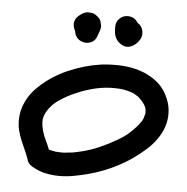

<svg xmlns="http://www.w3.org/2000/svg" viewBox="-45 -663 623 638"><g transform="rotate(5 267.0 -344.0)"><path d="M282.2 -450.2Q313.5 -454.1 347.7 -452.6Q381.8 -451.2 413.1 -440.9Q444.3 -430.7 469.7 -410.2Q495.1 -389.6 508.8 -356.4Q518.6 -333 519 -309.1Q519.5 -285.2 512.2 -263.2Q504.9 -241.2 490.7 -221.2Q476.6 -201.2 458 -184.6Q418 -148.4 370.1 -123Q322.3 -97.7 269.5 -84Q247.1 -78.1 223.1 -73.7Q199.2 -69.3 174.8 -69.3Q150.4 -69.3 127 -74.7Q103.5 -80.1 83 -92.8Q68.4 -101.6 65.4 -116.2Q59.6 -132.8 52.7 -147.5Q45.9 -162.1 39.6 -177.7Q33.2 -193.4 29.3 -209Q25.4 -224.6 25.4 -241.2Q25.4 -274.4 39.6 -304.2Q53.7 -334 78.1 -356.4Q119.1 -395.5 172.9 -418.9Q226.6 -442.4 282.2 -450.2ZM392.6 -366.2Q366.2 -376 335.9 -376Q303.7 -377 271.5 -369.6Q239.3 -362.3 210 -349.6Q182.6 -338.9 153.8 -319.8Q125 -300.8 111.3 -273.4Q103.5 -258.8 104 -243.7Q104.5 -228.5 108.9 -213.4Q113.3 -198.2 120.6 -183.1Q127.9 -168 133.8 -153.3Q149.4 -149.4 153.3 -149.4Q155.3 -148.4 158.2 -148.4Q161.1 -148.4 163.1 -148.4Q182.6 -146.5 198.2 -149.4Q209 -149.4 225.6 -153.3Q251 -158.2 274.4 -166.5Q297.9 -174.8 317.4 -184.6Q339.8 -195.3 361.3 -208Q382.8 -220.7 397.5 -234.4Q407.2 -243.2 416 -252.9Q420.9 -257.8 422.9 -260.7Q427.7 -267.6 430.7 -271Q433.6 -274.4 435.5 -279.3Q439.5 -286.1 439.5 -290Q440.4 -292 440.9 -294.9Q441.4 -297.9 442.4 -299.8V-310.5Q441.4 -314.5 441.4 -316.4Q441.4 -318.4 440.4 -320.3Q437.5 -327.1 435.1 -330.6Q432.6 -334 429.7 -337.9Q430.7 -336.9 427.2 -340.8Q423.8 -344.7 422.9 -345.7L415 -353.5Q410.2 -356.4 404.3 -360.4Q398.4 -364.3 392.6 -366.2ZM257.8 -606.4Q266.6 -599.6 268.6 -586.9Q270.5 -579.1 270.5 -575.2Q270.5 -571.3 268.6 -563.5L258.8 -537.1Q251 -522.5 234.9 -519Q218.8 -515.6 205.1 -523.4Q192.4 -530.3 187.5 -545.9Q186.5 -554.7 184.6 -556.6Q176.8 -571.3 180.7 -585.9Q184.6 -599.6 199.2 -609.4Q205.1 -614.3 212.9 -617.2Q220.7 -620.1 228.5 -619.1Q236.3 -618.2 239.7 -617.7Q243.2 -617.2 249 -613.3Q254.9 -609.4 257.8 -606.4ZM390.6 -598.6Q404.3 -590.8 408.2 -574.7Q412.1 -558.6 404.3 -544.9Q399.4 -537.1 393.6 -531.2Q384.8 -522.5 374 -518.6Q360.4 -513.7 347.2 -520Q334 -526.4 326.2 -538.1Q320.3 -547.9 318.8 -558.1Q317.4 -568.4 317.4 -579.1Q317.4 -595.7 328.6 -606.9Q339.8 -618.2 356.4 -618.2Q378.9 -618.2 390.6 -598.6Z"/></g></svg>

Font: Schoolbell
Style: Regular
Weight: 400
Designer: Font Diner, Inc
Foundry: Font Diner, Inc
Version: Version 1.000